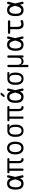

<svg xmlns="http://www.w3.org/2000/svg" viewBox="2798 -3622 1005 6640"><g transform="rotate(-90 3300.0 -302.5)"><path d="M558 -40Q563 -20 555.5 -8Q548 4 528 8.5Q508 13 495.5 5.5Q483 -2 479 -22L456 -119Q444 -89 428 -66Q405 -30 367.5 -10Q330 10 270 10Q213 10 173 -10Q133 -30 108.5 -66.5Q84 -103 73.5 -154.5Q63 -206 63 -270Q63 -334 74 -387Q85 -440 109.5 -478.5Q134 -517 174 -538.5Q214 -560 270 -560Q330 -560 367.5 -541.5Q405 -523 429 -489Q445 -467 457 -438L479 -528Q483 -548 495.5 -555.5Q508 -563 528 -558.5Q548 -554 555.5 -542Q563 -530 558 -510L501 -279ZM418 -280 417 -284Q407 -324 395.5 -360Q384 -396 367.5 -422.5Q351 -449 327.5 -465Q304 -481 270 -481Q238 -481 214.5 -465Q191 -449 174.5 -421Q158 -393 150 -354.5Q142 -316 142 -270Q142 -224 149 -187.5Q156 -151 171 -124.5Q186 -98 210.5 -83.5Q235 -69 270 -69Q304 -69 327.5 -86.5Q351 -104 367.5 -132.5Q384 -161 395.5 -198Q407 -235 417 -275Z M1105 10Q1073 10 1048 -3Q1023 -16 1007 -38Q991 -60 983 -89.5Q975 -119 975 -152V-479H790V-29Q790 -9 781 0.5Q772 10 752 10Q733 10 723 0.5Q713 -9 713 -29V-479H663Q645 -479 636.5 -488Q628 -497 628 -515Q628 -532 636.5 -541Q645 -550 663 -550H1116Q1134 -550 1143 -541Q1152 -532 1152 -515Q1152 -497 1143 -488Q1134 -479 1116 -479H1052V-148Q1052 -108 1072 -84.5Q1092 -61 1126 -59Q1139 -58 1145.5 -52Q1152 -46 1152 -33Q1152 -8 1142 1Q1132 10 1105 10Z M1500 10Q1444 10 1403 -11Q1362 -32 1334 -70Q1306 -108 1292.5 -160.5Q1279 -213 1279 -276Q1279 -339 1292.5 -391Q1306 -443 1333.5 -480.5Q1361 -518 1402.5 -539Q1444 -560 1501 -560Q1557 -560 1599 -539Q1641 -518 1668 -480.5Q1695 -443 1708 -391Q1721 -339 1721 -277Q1721 -213 1707.5 -160.5Q1694 -108 1666.5 -70Q1639 -32 1597.5 -11Q1556 10 1500 10ZM1500 -69Q1536 -69 1562.5 -84Q1589 -99 1606.5 -126Q1624 -153 1633 -191.5Q1642 -230 1642 -277Q1642 -322 1633.5 -359.5Q1625 -397 1607.5 -424Q1590 -451 1563.5 -466Q1537 -481 1501 -481Q1464 -481 1437 -466Q1410 -451 1392.5 -424Q1375 -397 1366.5 -359Q1358 -321 1358 -275Q1358 -229 1367 -191Q1376 -153 1393.5 -126Q1411 -99 1437.5 -84Q1464 -69 1500 -69Z M2291 -478H2202Q2250 -469 2275 -434.5Q2300 -400 2305 -345Q2310 -308 2310 -271Q2310 -234 2305 -197Q2295 -104 2243.5 -47Q2192 10 2098 10Q2004 10 1952.5 -47Q1901 -104 1890 -197Q1886 -234 1886 -271Q1886 -308 1890 -345Q1901 -438 1952.5 -494Q2004 -550 2098 -550H2291Q2309 -550 2318 -541Q2327 -532 2327 -514Q2327 -496 2318 -487Q2309 -478 2291 -478ZM2098 -60Q2126 -60 2148 -69.5Q2170 -79 2186.5 -97Q2203 -115 2213 -140.5Q2223 -166 2226 -197Q2230 -234 2230 -271Q2230 -308 2226 -345Q2219 -409 2188.5 -444.5Q2158 -480 2098 -480Q2042 -480 2009.5 -444.5Q1977 -409 1970 -345Q1965 -308 1965 -271Q1965 -234 1970 -197Q1977 -133 2009.5 -96.5Q2042 -60 2098 -60Z M2905 10Q2873 10 2848 -3Q2823 -16 2807 -38Q2791 -60 2783 -89.5Q2775 -119 2775 -152V-479H2590V-29Q2590 -9 2581 0.5Q2572 10 2552 10Q2533 10 2523 0.5Q2513 -9 2513 -29V-479H2463Q2445 -479 2436.5 -488Q2428 -497 2428 -515Q2428 -532 2436.5 -541Q2445 -550 2463 -550H2916Q2934 -550 2943 -541Q2952 -532 2952 -515Q2952 -497 2943 -488Q2934 -479 2916 -479H2852V-148Q2852 -108 2872 -84.5Q2892 -61 2926 -59Q2939 -58 2945.5 -52Q2952 -46 2952 -33Q2952 -8 2942 1Q2932 10 2905 10Z M3342 -667Q3333 -655 3321.5 -650Q3310 -645 3296 -645Q3267 -645 3261.5 -655.5Q3256 -666 3274 -689L3328 -761Q3337 -773 3348.5 -779Q3360 -785 3375 -785Q3406 -785 3412 -773.5Q3418 -762 3399 -738ZM3558 -40Q3563 -20 3555.5 -8Q3548 4 3528 8.5Q3508 13 3495.5 5.5Q3483 -2 3479 -22L3456 -119Q3444 -89 3428 -66Q3405 -30 3367.5 -10Q3330 10 3270 10Q3213 10 3173 -10Q3133 -30 3108.5 -66.5Q3084 -103 3073.5 -154.5Q3063 -206 3063 -270Q3063 -334 3074 -387Q3085 -440 3109.5 -478.5Q3134 -517 3174 -538.5Q3214 -560 3270 -560Q3330 -560 3367.5 -541.5Q3405 -523 3429 -489Q3445 -467 3457 -438L3479 -528Q3483 -548 3495.5 -555.5Q3508 -563 3528 -558.5Q3548 -554 3555.5 -542Q3563 -530 3558 -510L3501 -279ZM3418 -280 3417 -284Q3407 -324 3395.5 -360Q3384 -396 3367.5 -422.5Q3351 -449 3327.5 -465Q3304 -481 3270 -481Q3238 -481 3214.5 -465Q3191 -449 3174.5 -421Q3158 -393 3150 -354.5Q3142 -316 3142 -270Q3142 -224 3149 -187.5Q3156 -151 3171 -124.5Q3186 -98 3210.5 -83.5Q3235 -69 3270 -69Q3304 -69 3327.5 -86.5Q3351 -104 3367.5 -132.5Q3384 -161 3395.5 -198Q3407 -235 3417 -275Z M4091 -478H4002Q4050 -469 4075 -434.5Q4100 -400 4105 -345Q4110 -308 4110 -271Q4110 -234 4105 -197Q4095 -104 4043.5 -47Q3992 10 3898 10Q3804 10 3752.5 -47Q3701 -104 3690 -197Q3686 -234 3686 -271Q3686 -308 3690 -345Q3701 -438 3752.5 -494Q3804 -550 3898 -550H4091Q4109 -550 4118 -541Q4127 -532 4127 -514Q4127 -496 4118 -487Q4109 -478 4091 -478ZM3898 -60Q3926 -60 3948 -69.5Q3970 -79 3986.5 -97Q4003 -115 4013 -140.5Q4023 -166 4026 -197Q4030 -234 4030 -271Q4030 -308 4026 -345Q4019 -409 3988.5 -444.5Q3958 -480 3898 -480Q3842 -480 3809.5 -444.5Q3777 -409 3770 -345Q3765 -308 3765 -271Q3765 -234 3770 -197Q3777 -133 3809.5 -96.5Q3842 -60 3898 -60Z M4337 180Q4317 180 4307.5 170.5Q4298 161 4298 140V-510Q4298 -531 4307.5 -540.5Q4317 -550 4337.5 -550Q4358 -550 4367.5 -540.5Q4377 -531 4377 -510V-197Q4377 -131 4408.5 -95Q4440 -59 4499 -59Q4558 -59 4591 -95Q4624 -131 4624 -197V-510Q4624 -531 4634 -540.5Q4644 -550 4664 -550Q4684 -550 4694 -540.5Q4704 -531 4704 -510V-29Q4704 -9 4694 0.5Q4684 10 4664.5 10Q4645 10 4635.5 0.5Q4626 -9 4626 -29V-88Q4625 -88 4623 -79Q4612 -37 4582 -13.5Q4552 10 4498.5 10Q4445 10 4417.5 -13.5Q4390 -37 4380 -79Q4378 -88 4377.5 -88Q4377 -88 4377 -78V140Q4377 161 4367 170.5Q4357 180 4337 180Z M5358 -40Q5363 -20 5355.5 -8Q5348 4 5328 8.5Q5308 13 5295.5 5.5Q5283 -2 5279 -22L5256 -119Q5244 -89 5228 -66Q5205 -30 5167.5 -10Q5130 10 5070 10Q5013 10 4973 -10Q4933 -30 4908.5 -66.5Q4884 -103 4873.5 -154.5Q4863 -206 4863 -270Q4863 -334 4874 -387Q4885 -440 4909.5 -478.5Q4934 -517 4974 -538.5Q5014 -560 5070 -560Q5130 -560 5167.5 -541.5Q5205 -523 5229 -489Q5245 -467 5257 -438L5279 -528Q5283 -548 5295.5 -555.5Q5308 -563 5328 -558.5Q5348 -554 5355.5 -542Q5363 -530 5358 -510L5301 -279ZM5218 -280 5217 -284Q5207 -324 5195.5 -360Q5184 -396 5167.5 -422.5Q5151 -449 5127.5 -465Q5104 -481 5070 -481Q5038 -481 5014.5 -465Q4991 -449 4974.5 -421Q4958 -393 4950 -354.5Q4942 -316 4942 -270Q4942 -224 4949 -187.5Q4956 -151 4971 -124.5Q4986 -98 5010.5 -83.5Q5035 -69 5070 -69Q5104 -69 5127.5 -86.5Q5151 -104 5167.5 -132.5Q5184 -161 5195.5 -198Q5207 -235 5217 -275Z M5880 -530Q5897 -530 5906.5 -519Q5916 -508 5916 -490.5Q5916 -473 5906.5 -462Q5897 -451 5880 -451H5690V-218Q5690 -142 5712 -105.5Q5734 -69 5777 -69Q5801 -69 5821.5 -72.5Q5842 -76 5865 -87Q5883 -97 5896.5 -92Q5910 -87 5920 -71Q5930 -53 5926 -38Q5922 -23 5905 -15Q5875 1 5841.5 5.5Q5808 10 5765 10Q5731 10 5702.5 -2Q5674 -14 5653.5 -40Q5633 -66 5621.5 -105.5Q5610 -145 5610 -200V-451H5487Q5470 -451 5460.5 -462Q5451 -473 5451 -490.5Q5451 -508 5460.5 -519Q5470 -530 5487 -530Z M6558 -40Q6563 -20 6555.5 -8Q6548 4 6528 8.5Q6508 13 6495.5 5.5Q6483 -2 6479 -22L6456 -119Q6444 -89 6428 -66Q6405 -30 6367.5 -10Q6330 10 6270 10Q6213 10 6173 -10Q6133 -30 6108.5 -66.5Q6084 -103 6073.5 -154.5Q6063 -206 6063 -270Q6063 -334 6074 -387Q6085 -440 6109.5 -478.5Q6134 -517 6174 -538.5Q6214 -560 6270 -560Q6330 -560 6367.5 -541.5Q6405 -523 6429 -489Q6445 -467 6457 -438L6479 -528Q6483 -548 6495.5 -555.5Q6508 -563 6528 -558.5Q6548 -554 6555.5 -542Q6563 -530 6558 -510L6501 -279ZM6418 -280 6417 -284Q6407 -324 6395.5 -360Q6384 -396 6367.5 -422.5Q6351 -449 6327.5 -465Q6304 -481 6270 -481Q6238 -481 6214.5 -465Q6191 -449 6174.5 -421Q6158 -393 6150 -354.5Q6142 -316 6142 -270Q6142 -224 6149 -187.5Q6156 -151 6171 -124.5Q6186 -98 6210.5 -83.5Q6235 -69 6270 -69Q6304 -69 6327.5 -86.5Q6351 -104 6367.5 -132.5Q6384 -161 6395.5 -198Q6407 -235 6417 -275Z"/></g></svg>

Font: Maple Mono NL Light
Style: Regular
Weight: 300
Monospace: yes
Designer: subframe7536
Version: Version 7.000